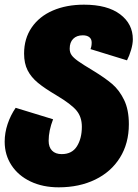

<svg xmlns="http://www.w3.org/2000/svg" viewBox="-20 -781 589 821"><path d="M0 -175Q0 -213 12.5 -250.5Q25 -288 47 -320L207 -271Q188 -222 188 -179Q188 -152 202.5 -137Q217 -122 244 -122Q288 -122 309 -155.5Q330 -189 330 -239Q330 -281 307 -308.5Q284 -336 222 -373Q171 -403 142 -427Q113 -451 98 -480.5Q83 -510 83 -552Q83 -616 115.5 -663.5Q148 -711 206 -736Q264 -761 339 -761Q439 -761 493.5 -720Q548 -679 548 -613Q548 -593 540.5 -567.5Q533 -542 523 -523L367 -571Q372 -583 372 -599Q372 -614 362 -622Q352 -630 334 -630Q308 -630 293 -615Q278 -600 278 -573Q278 -557 286 -545.5Q294 -534 313.5 -520Q333 -506 378 -479Q429 -448 459.5 -422Q490 -396 510.5 -354Q531 -312 531 -250Q531 -168 493 -107Q455 -46 387 -13Q319 20 231 20Q163 20 110.5 -5Q58 -30 29 -74.5Q0 -119 0 -175Z"/></svg>

Font: FiraGO Heavy
Style: Italic
Weight: 900
Italic angle: -8°
Designer: bBox Type GmbH
Foundry: bBox Type GmbH
Version: Version 1.001